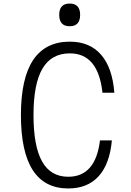

<svg xmlns="http://www.w3.org/2000/svg" viewBox="-20 -1049 740 1083"><path d="M365 14Q98 14 98 -400Q98 -814 374 -814Q486 -814 550 -740.5Q614 -667 625 -526H558Q534 -748 374 -748Q270 -748 219.5 -662Q169 -576 169 -400Q169 -224 217.5 -138Q266 -52 365 -52Q519 -52 544 -257H611Q599 -124 536.5 -55Q474 14 365 14ZM373 -901Q314 -901 314 -965Q314 -1029 373 -1029Q432 -1029 432 -965Q432 -901 373 -901Z"/></svg>

Font: Martian Mono ExtraLight
Style: Regular
Weight: 200
Monospace: yes
Designer: Roman Shamin
Foundry: Evil Martians
Version: Version 1.000; ttfautohint (v1.8.4.7-5d5b)